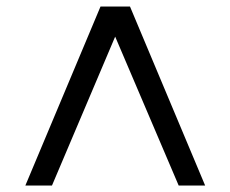

<svg xmlns="http://www.w3.org/2000/svg" viewBox="-20 -883 714 595"><path d="M58.6 -308.1H141.1L336.9 -769.5L533.7 -308.1H615.7L382.8 -862.8H291.5Z"/></svg>

Font: Pfont
Style: Regular
Weight: 400
Designer: Damoon Khanjanzadeh
Foundry: pfont
Version: Version 1.000;PS 000.300;hotconv 1.0.88;makeotf.lib2.5.64775